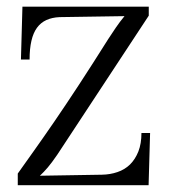

<svg xmlns="http://www.w3.org/2000/svg" viewBox="-20 -544 497 564"><path d="M32.2 -34.2Q53.2 -64 80.1 -101.6Q106.9 -139.2 139.9 -187.3Q172.9 -235.4 212.2 -295.4Q251.5 -355.5 297.9 -429.2Q308.6 -445.8 320.3 -462.9Q332 -480 345.7 -496.6L154.8 -493.7Q132.8 -492.7 116.2 -485.1Q99.6 -477.5 88.6 -462.4Q77.6 -447.3 72.3 -424.1Q66.9 -400.9 66.9 -369.1H41.5L45.9 -524.4H417V-498L148.4 -89.8Q140.1 -77.6 133.3 -68.6Q126.5 -59.6 120.4 -52.2Q114.3 -44.9 108.6 -39.1Q103 -33.2 97.2 -27.8L279.3 -30.8Q303.7 -31.2 325.2 -38.6Q346.7 -45.9 362.1 -61Q377.4 -76.2 386.5 -99.1Q395.5 -122.1 395.5 -153.3H420.9L416.5 0H32.2Z"/></svg>

Font: Parastoo Print
Style: Print
Weight: 400
Foundry: Saber Rastikerdar (saber.rastikerdar@gmail.com)
Version: Version 1.0.0-alpha5